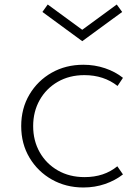

<svg xmlns="http://www.w3.org/2000/svg" viewBox="-20 -815 621 851"><path d="M349.5 16Q400.5 16 445.5 0.5Q490.5 -15 525 -42L500 -78Q441.5 -30 355 -30Q288 -30 236.5 -59.5Q185 -89 156 -140.2Q127 -191.5 127 -256Q127 -320.5 156 -371.8Q185 -423 236.2 -452.5Q287.5 -482 354 -482Q440 -482 501 -434L525 -470Q491.5 -497 445.8 -512.5Q400 -528 349.5 -528Q271.5 -528 209.2 -492.8Q147 -457.5 110.5 -396Q74 -334.5 74 -256Q74 -177.5 110.8 -116Q147.5 -54.5 210 -19.2Q272.5 16 349.5 16ZM344.5 -632.5 521.5 -762 497.5 -795 344.5 -683 191.5 -795 168 -762Z"/></svg>

Font: Spartan Light
Style: Regular
Weight: 300
Designer: Matt Bailey, Mirko Velimirovic
Foundry: Matt Bailey
Version: Version 1.003; ttfautohint (v1.8.3)